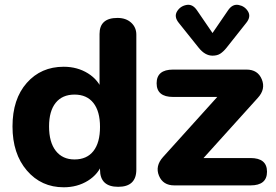

<svg xmlns="http://www.w3.org/2000/svg" viewBox="-20 -786 1170 814"><path d="M250 8Q155 8 94 -63Q33 -134 33 -250Q33 -366 93.5 -434.5Q154 -503 250 -503Q308 -503 353 -475Q398 -447 415 -399L402 -380V-642Q402 -710 478 -710Q514 -710 536 -690Q558 -670 558 -639V-67Q558 6 481 6Q404 6 404 -67V-118L415 -96Q398 -48 353 -20Q308 8 250 8ZM296 -110Q348 -110 376 -145.5Q404 -181 404 -248Q404 -314 376 -349.5Q348 -385 296 -385Q244 -385 216 -350Q188 -315 188 -250Q188 -183 216.5 -146.5Q245 -110 296 -110ZM719 0Q671 0 654 -41Q637 -82 671 -120L930 -407L936 -375H714Q644 -375 644 -433Q644 -491 714 -491H1025Q1073 -491 1090 -449.5Q1107 -408 1073 -371L814 -84L811 -116H1042Q1112 -116 1112 -58Q1112 0 1042 0ZM881 -550Q849 -550 822 -584L738 -689Q717 -715 730.5 -737.5Q744 -760 770.5 -765Q797 -770 816 -741L881 -646L946 -741Q965 -770 991.5 -765Q1018 -760 1031.5 -737.5Q1045 -715 1024 -689L940 -583Q927 -567 914 -558.5Q901 -550 881 -550Z"/></svg>

Font: Nunito VF Beta Light
Style: Regular
Weight: 300
Designer: Vernon Adams
Foundry: newtypography
Version: Version 3.001